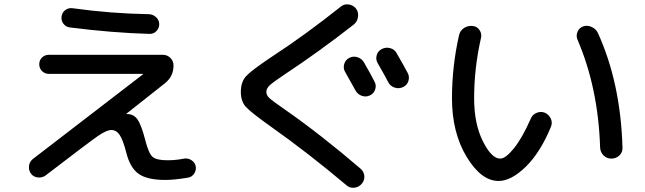

<svg xmlns="http://www.w3.org/2000/svg" viewBox="-20 -813 3040 905"><path d="M195.3 13.7Q179.7 25.4 158.7 23.4Q137.7 21.5 126 5.4Q114.3 -10.7 116.7 -30.8Q119.1 -50.8 134.8 -63.5L654.3 -462.9V-463.9Q654.3 -464.8 653.3 -464.8H210Q191.4 -464.8 178.2 -478Q165 -491.2 165 -510.3Q165 -529.3 178.2 -542Q191.4 -554.7 210 -554.7H747.1Q768.6 -554.7 783.2 -540Q797.9 -525.4 797.9 -503.9Q797.9 -453.1 757.8 -420.9L576.2 -277.3L575.2 -276.4Q576.2 -275.4 577.1 -275.4H580.1Q610.4 -275.4 628.4 -249.5Q646.5 -223.6 665 -151.4Q680.7 -89.8 699.2 -73.7Q717.8 -57.6 769.5 -57.6Q808.6 -57.6 847.7 -65.4Q866.2 -68.4 882.3 -58.1Q898.4 -47.9 902.3 -30.3Q906.2 -11.7 895.5 4.9Q884.8 21.5 866.2 24.4Q799.8 35.2 759.8 35.2Q673.8 35.2 633.3 6.3Q592.8 -22.5 575.2 -93.8Q559.6 -154.3 543.9 -177.2Q528.3 -200.2 504.9 -200.2Q482.4 -200.2 441.4 -171.9Q400.4 -143.6 195.3 13.7ZM320.3 -774.4Q502.9 -749 682.6 -746.1Q702.1 -745.1 716.3 -731.4Q730.5 -717.8 730.5 -698.7Q730.5 -679.7 716.8 -666Q703.1 -652.3 683.6 -653.3Q509.8 -658.2 309.6 -683.6Q291 -685.5 279.3 -700.7Q267.6 -715.8 270 -734.9Q272.5 -753.9 287.1 -765.1Q301.8 -776.4 320.3 -774.4Z M1695.3 -519.5Q1729.5 -460 1745.1 -428.7Q1754.9 -411.1 1748.5 -391.6Q1742.2 -372.1 1723.6 -363.3Q1705.1 -354.5 1685.5 -361.3Q1666 -368.2 1656.2 -385.7Q1621.1 -449.2 1606.4 -474.6Q1596.7 -491.2 1602.5 -511.2Q1608.4 -531.2 1626 -540Q1644.5 -549.8 1664.6 -543.5Q1684.6 -537.1 1695.3 -519.5ZM1810.5 -424.8Q1794.9 -455.1 1760.7 -514.6Q1750 -532.2 1755.4 -552.2Q1760.7 -572.3 1779.8 -582Q1798.8 -591.8 1819.8 -585.9Q1840.8 -580.1 1850.6 -560.5Q1884.8 -501 1901.4 -469.7Q1911.1 -452.1 1905.3 -432.1Q1899.4 -412.1 1880.4 -402.8Q1861.3 -393.6 1840.8 -399.9Q1820.3 -406.2 1810.5 -424.8ZM1255.9 -216.8Q1161.1 -284.2 1138.2 -310.1Q1115.2 -335.9 1115.2 -379.9Q1115.2 -426.8 1140.1 -454.1Q1165 -481.4 1261.7 -545.9Q1418.9 -648.4 1586.9 -782.2Q1602.5 -794.9 1623.5 -792Q1644.5 -789.1 1658.2 -772.5Q1670.9 -754.9 1667.5 -732.9Q1664.1 -710.9 1647.5 -697.3Q1482.4 -568.4 1327.1 -465.8Q1268.6 -426.8 1252 -411.6Q1235.4 -396.5 1235.4 -379.9Q1235.4 -365.2 1248.5 -352.1Q1261.7 -338.9 1318.4 -299.8Q1487.3 -182.6 1678.7 -18.6Q1695.3 -4.9 1697.3 16.1Q1699.2 37.1 1684.6 53.7Q1671.9 69.3 1649.9 71.8Q1627.9 74.2 1612.3 59.6Q1431.6 -92.8 1255.9 -216.8Z M2808.6 -118.2Q2799.8 -398.4 2702.1 -626Q2694.3 -644.5 2702.1 -663.1Q2710 -681.6 2728.5 -688.5Q2748 -695.3 2768.6 -686Q2789.1 -676.8 2797.9 -658.2Q2905.3 -422.9 2914.1 -117.2Q2915 -94.7 2899.4 -80.1Q2883.8 -65.4 2861.8 -65.4Q2839.8 -65.4 2824.7 -80.6Q2809.6 -95.7 2808.6 -118.2ZM2330.1 40Q2248 40 2179.2 -74.2Q2110.4 -188.5 2110.4 -349.6Q2110.4 -500 2143.6 -646.5Q2148.4 -668.9 2167.5 -681.2Q2186.5 -693.4 2209 -690.4Q2228.5 -688.5 2240.2 -671.4Q2252 -654.3 2247.1 -633.8Q2214.8 -492.2 2214.8 -349.6Q2214.8 -229.5 2255.9 -147.5Q2296.9 -65.4 2337.9 -65.4Q2363.3 -65.4 2402.3 -113.8Q2441.4 -162.1 2481.4 -252.9Q2489.3 -272.5 2508.8 -280.8Q2528.3 -289.1 2546.9 -282.2Q2566.4 -274.4 2575.7 -254.9Q2585 -235.4 2577.1 -215.8Q2527.3 -94.7 2458.5 -27.3Q2389.6 40 2330.1 40Z"/></svg>

Font: Rounded-X Mgen+ 1m medium
Style: Regular
Weight: 500
Designer: [Source Han Sans]
Ryoko NISHIZUKA  (kana & ideographs); Paul D. Hunt (Latin, Greek & Cyrillic); Wenlong ZHANG  (bopomofo
Version: Version 1.059.20150602